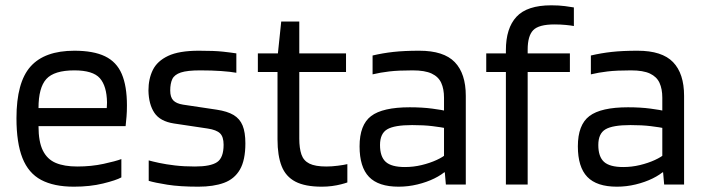

<svg xmlns="http://www.w3.org/2000/svg" viewBox="-20 -695 2658 723"><path d="M260 -430Q184 -430 154.5 -397.5Q125 -365 125 -288H382Q382 -292 382.5 -297.5Q383 -303 383 -309Q382 -371 356 -400.5Q330 -430 260 -430ZM437 -27Q417 -16 368 -4Q319 8 258 8Q183 8 135 -17.5Q87 -43 64.5 -100Q42 -157 42 -250Q42 -385 95 -444.5Q148 -504 260 -504Q332 -504 375.5 -483Q419 -462 438.5 -416.5Q458 -371 458 -298Q458 -274 456.5 -256.5Q455 -239 453 -220H125Q125 -161 141.5 -128Q158 -95 190 -81.5Q222 -68 271 -68Q324 -68 370 -78Q416 -88 437 -96Z M621 -354Q621 -329 632.5 -317Q644 -305 669 -301L796 -282Q836 -276 859.5 -262Q883 -248 893.5 -222.5Q904 -197 904 -155Q904 -92 883.5 -56.5Q863 -21 823.5 -6.5Q784 8 727 8Q657 8 610 0.5Q563 -7 540 -14V-91Q554 -87 579.5 -81.5Q605 -76 639 -72Q673 -68 714 -68Q773 -68 797.5 -84.5Q822 -101 822 -150Q822 -180 808.5 -193Q795 -206 762 -211L635 -230Q583 -238 561.5 -270Q540 -302 539 -354Q539 -398 555.5 -431.5Q572 -465 613 -484.5Q654 -504 729 -504Q788 -504 819.5 -500.5Q851 -497 870 -494V-421Q848 -425 813 -427.5Q778 -430 734 -430Q685 -430 661 -422Q637 -414 629 -397.5Q621 -381 621 -354Z M1288 -8Q1280 -5 1264.5 -1Q1249 3 1230.5 5.5Q1212 8 1192 8Q1129 8 1092.5 -11Q1056 -30 1040.5 -69.5Q1025 -109 1025 -170V-480L1039 -614H1107V-173Q1107 -137 1115 -113.5Q1123 -90 1145 -79Q1167 -68 1209 -68Q1229 -68 1252.5 -71Q1276 -74 1288 -77ZM951 -424V-494H1283V-424Z M1334 -144Q1334 -225 1377.5 -258Q1421 -291 1523 -291Q1570 -291 1607.5 -286Q1645 -281 1666 -276V-211Q1641 -216 1608.5 -220Q1576 -224 1532 -224Q1465 -224 1438 -208Q1411 -192 1411 -149Q1411 -105 1432.5 -85.5Q1454 -66 1505 -66Q1537 -66 1568 -73.5Q1599 -81 1624 -92.5Q1649 -104 1662 -116V-54Q1644 -37 1615.5 -23Q1587 -9 1552 -0.5Q1517 8 1481 8Q1405 8 1369.5 -29Q1334 -66 1334 -144ZM1659 0 1655 -46H1652V-327Q1652 -360 1641.5 -383Q1631 -406 1605.5 -418Q1580 -430 1534 -430Q1480 -430 1446 -426Q1412 -422 1383 -415V-486Q1421 -495 1461.5 -499.5Q1502 -504 1559 -504Q1651 -504 1692.5 -461Q1734 -418 1734 -334V0Z M2141 -667V-597Q2131 -599 2111 -601Q2091 -603 2068 -603Q2009 -603 1988 -581.5Q1967 -560 1967 -508V0H1885V-506Q1885 -589 1925 -632Q1965 -675 2056 -675Q2085 -675 2107.5 -672Q2130 -669 2141 -667ZM1811 -424V-494H2126V-424Z M2156 -144Q2156 -225 2199.5 -258Q2243 -291 2345 -291Q2392 -291 2429.5 -286Q2467 -281 2488 -276V-211Q2463 -216 2430.5 -220Q2398 -224 2354 -224Q2287 -224 2260 -208Q2233 -192 2233 -149Q2233 -105 2254.5 -85.5Q2276 -66 2327 -66Q2359 -66 2390 -73.5Q2421 -81 2446 -92.5Q2471 -104 2484 -116V-54Q2466 -37 2437.5 -23Q2409 -9 2374 -0.5Q2339 8 2303 8Q2227 8 2191.5 -29Q2156 -66 2156 -144ZM2481 0 2477 -46H2474V-327Q2474 -360 2463.5 -383Q2453 -406 2427.5 -418Q2402 -430 2356 -430Q2302 -430 2268 -426Q2234 -422 2205 -415V-486Q2243 -495 2283.5 -499.5Q2324 -504 2381 -504Q2473 -504 2514.5 -461Q2556 -418 2556 -334V0Z"/></svg>

Font: Blinker
Style: Regular
Weight: 400
Designer: Juergen Huber
Foundry: supertype
Version: 1.017